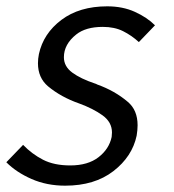

<svg xmlns="http://www.w3.org/2000/svg" viewBox="-68 -574 551 607"><path d="M138 13Q80 13 32 -8Q-16 -29 -48 -61L5 -116Q33 -87 68 -69Q103 -51 154 -51Q210 -51 243.5 -77Q277 -103 285 -141L286 -155Q286 -188 256 -209.5Q226 -231 182 -247Q125 -267 84 -301Q52 -328 52 -374Q52 -388 55 -403Q69 -468 126 -511Q183 -554 271 -554Q320 -554 358.5 -536.5Q397 -519 422 -494L371 -441Q348 -462 321 -475.5Q294 -489 257 -489Q203 -489 173 -465Q134 -434 134 -393Q134 -364 160.5 -344.5Q187 -325 232 -310Q236 -309 239 -307Q295 -287 336 -252Q367 -226 367 -178Q367 -163 364 -145Q350 -79 290.5 -33Q231 13 138 13Z"/></svg>

Font: l_WÎeÑOS 300W
Style: Regular
Weight: 300
Designer: R?O
Version: Version 2.00 June 21, 2023